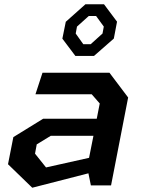

<svg xmlns="http://www.w3.org/2000/svg" viewBox="-20 -868 660 899"><path d="M405.5 0H500L580 -411.5L492.5 -527.5H179L146 -426.5H409.5L447 -383.5L433 -312H182L42.5 -226L17.5 -99L131 11L394 -56.5ZM144 -148.5 152 -192 217.5 -232H417.5L397 -129L195.5 -84ZM272 -687 333 -606H420L513 -687.5L528 -766.5L467 -848H380L288 -766ZM334.5 -711 340.5 -743.5 395.5 -793H430L466 -743.5L460 -711L404.5 -661H370Z"/></svg>

Font: Monaspace Krypton SemiBold
Style: Italic
Weight: 600
Italic angle: -11°
Designer: Riley Cran & the Lettermatic Team
Foundry: Lettermatic
Version: Version 1.101 (Monaspace Krypton)